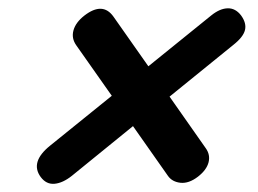

<svg xmlns="http://www.w3.org/2000/svg" viewBox="-20 -572 622 462"><path d="M78 -146Q51.5 -182 100.5 -221.5L249 -341.5L163.5 -463Q151.5 -480 156.8 -499Q162 -518 183 -534.5Q227 -568.5 253 -532L337 -412.5L488.5 -535Q509 -551.5 527.8 -552Q546.5 -552.5 560 -535Q573.5 -516.5 569.5 -499.8Q565.5 -483 541.5 -464L388 -339.5L475 -215.5Q486.5 -199.5 481.8 -181.2Q477 -163 456.5 -147Q434.5 -130 414.2 -132.2Q394 -134.5 384 -149L300 -268.5L153 -149Q131 -131.5 111.2 -129.8Q91.5 -128 78 -146Z"/></svg>

Font: Fraunces 9pt SuperSoft
Style: Bold Italic
Weight: 700
Italic angle: -16°
Version: Version 1.000;[b76b70a41]